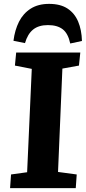

<svg xmlns="http://www.w3.org/2000/svg" viewBox="-20 -971 443 991"><path d="M144 -615.5 57 -632.5 63.5 -700H394.5L387.5 -632.5L302 -617L279.5 -83.5L376 -70.5L371 0H32L37 -70.5L120 -82ZM342.5 -746.5Q331.5 -798.5 303.5 -820Q275.5 -841.5 227.5 -841.5Q179.5 -841.5 151 -818.5Q122.5 -795.5 109 -748.5L49.5 -760.5Q56.5 -816 78 -858.8Q99.5 -901.5 138.3 -926.3Q177 -951 233.5 -951Q291.5 -951 328.3 -927Q365 -903 383.3 -859.8Q401.5 -816.5 403 -759.5Z"/></svg>

Font: Literata
Style: Italic
Weight: 400
Italic angle: -2°
Designer: Latin by Veronika Burian and Jose Scaglione. Greek by Irene Vlachou. Cyrillic by Vera Evstafieva
Foundry: TypeTogether
Version: Version 3.103;gftools[0.9.29]